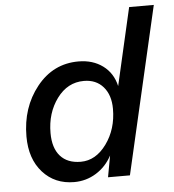

<svg xmlns="http://www.w3.org/2000/svg" viewBox="-52 -773 751 830"><g transform="rotate(-5 323.0 -358.5)"><path d="M237 8Q153 8 100.5 -50.5Q48 -109 48 -206Q48 -332 119 -421Q190 -510 300 -510Q362 -510 405.5 -478Q449 -446 462 -389L539 -725H646L479 0H384L401 -93Q376 -46 332.5 -19Q289 8 237 8ZM273 -77Q338 -77 384.5 -141Q431 -205 431 -293Q431 -353 400 -388.5Q369 -424 316 -424Q245 -424 199 -361.5Q153 -299 153 -212Q153 -147 184 -112Q215 -77 273 -77Z"/></g></svg>

Font: Elaine Sans Medium
Style: Italic
Weight: 500
Italic angle: -13°
Designer: Wei Huang
Foundry: Wei Huang
Version: Version 2.001;December 24, 2019;FontCreator 12.0.0.2547 64-b